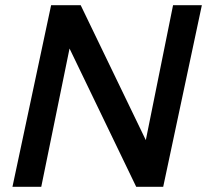

<svg xmlns="http://www.w3.org/2000/svg" viewBox="-20 -720 798 740"><path d="M28 0 177 -700H291L542 -180L647 -700H758L609 0H505L248 -533L139 0Z"/></svg>

Font: Red Hat Text Medium
Style: Italic
Weight: 500
Italic angle: -12°
Designer: Pentagram, MCKL
Foundry: Pentagram, MCKL
Version: Version 1.023; ttfautohint (v1.8.3)